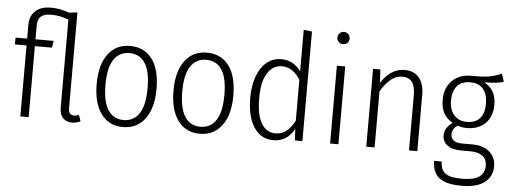

<svg xmlns="http://www.w3.org/2000/svg" viewBox="-57 -916 3424 1285"><g transform="rotate(5 1655.0 -273.5)"><path d="M501 -3Q475 11 445 11Q406 11 383.5 -13Q361 -37 361 -82V-674Q327 -686 300.5 -691Q274 -696 243 -696Q196 -696 174.5 -676.5Q153 -657 153 -613V-523H275L268 -477H153V0H97V-477H19V-523H97V-615Q97 -674 133.5 -708.5Q170 -743 238 -743Q272 -743 300 -737.5Q328 -732 362 -720L417 -727V-83Q417 -37 455 -37Q470 -37 487 -44Z M989 -263Q989 -134 935 -61.5Q881 11 787 11Q693 11 640 -60.5Q587 -132 587 -261Q587 -390 640.5 -462Q694 -534 788 -534Q883 -534 936 -464Q989 -394 989 -263ZM646 -261Q646 -148 682.5 -92Q719 -36 787 -36Q855 -36 892 -92Q929 -148 929 -263Q929 -376 893 -431Q857 -486 788 -486Q720 -486 683 -430.5Q646 -375 646 -261Z M1505 -263Q1505 -134 1451 -61.5Q1397 11 1303 11Q1209 11 1156 -60.5Q1103 -132 1103 -261Q1103 -390 1156.5 -462Q1210 -534 1304 -534Q1399 -534 1452 -464Q1505 -394 1505 -263ZM1162 -261Q1162 -148 1198.5 -92Q1235 -36 1303 -36Q1371 -36 1408 -92Q1445 -148 1445 -263Q1445 -376 1409 -431Q1373 -486 1304 -486Q1236 -486 1199 -430.5Q1162 -375 1162 -261Z M1992 -736V0H1942L1937 -77Q1889 11 1797 11Q1714 11 1666.5 -60.5Q1619 -132 1619 -259Q1619 -341 1642 -403.5Q1665 -466 1707 -500Q1749 -534 1805 -534Q1885 -534 1936 -464V-743ZM1936 -132V-407Q1886 -487 1813 -487Q1751 -487 1714.5 -428.5Q1678 -370 1679 -260Q1679 -149 1712.5 -92.5Q1746 -36 1806 -36Q1849 -36 1880 -60Q1911 -84 1936 -132Z M2247 -711Q2247 -693 2235.5 -681.5Q2224 -670 2206 -670Q2188 -670 2176.5 -682Q2165 -694 2165 -711Q2165 -728 2176.5 -740Q2188 -752 2206 -752Q2224 -752 2235.5 -740Q2247 -728 2247 -711ZM2234 0H2178V-523H2234Z M2764 -379V0H2708V-371Q2708 -431 2686.5 -459.5Q2665 -488 2622 -488Q2579 -488 2544 -459Q2509 -430 2477 -377V0H2421V-523H2470L2475 -433Q2539 -534 2633 -534Q2696 -534 2730 -493Q2764 -452 2764 -379Z M3300 -513Q3277 -505 3246.5 -502Q3216 -499 3170 -498Q3251 -456 3251 -355Q3251 -276 3205 -229.5Q3159 -183 3079 -183Q3046 -183 3018 -194Q2982 -169 2982 -133Q2982 -77 3060 -77H3128Q3201 -77 3243 -40Q3285 -3 3285 55Q3285 125 3233 165Q3181 205 3079 205Q2974 205 2928 168.5Q2882 132 2882 55H2933Q2934 111 2966 134.5Q2998 158 3080 158Q3229 158 3229 58Q3229 16 3200.5 -7Q3172 -30 3119 -30H3056Q2994 -30 2962 -55Q2930 -80 2930 -121Q2930 -172 2983 -209Q2942 -232 2922.5 -268.5Q2903 -305 2903 -357Q2903 -437 2951 -485.5Q2999 -534 3078 -534Q3163 -533 3202.5 -540.5Q3242 -548 3283 -566ZM2959 -357Q2959 -295 2991 -259.5Q3023 -224 3077 -224Q3134 -224 3164 -257.5Q3194 -291 3194 -356Q3194 -419 3164.5 -454.5Q3135 -490 3078 -490Q3019 -490 2989 -455Q2959 -420 2959 -357Z"/></g></svg>

Font: Fira Sans Condensed Light
Style: Regular
Weight: 300
Width: 3
Designer: bBox Type GmbH & Carrois Corporate GbR & Edenspiekermann AG
Foundry: bBox Type GmbH & Carrois Corporate GbR & Edenspiekermann AG
Version: Version 4.301